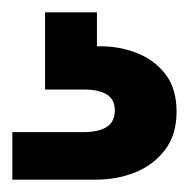

<svg xmlns="http://www.w3.org/2000/svg" viewBox="-20 -27 306 311"><path d="M0 264V187H115Q140 187 153 178.5Q166 170 166 152Q166 134 153 126Q140 118 115 118H53V-7H137V48Q170 47 199.5 58Q229 69 247.5 92.5Q266 116 266 154Q266 191 247.5 215.5Q229 240 199.5 252Q170 264 135 264Z"/></svg>

Font: DM Sans 10pt
Style: Bold
Weight: 700
Version: Version 4.004;gftools[0.9.30]